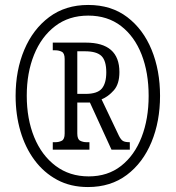

<svg xmlns="http://www.w3.org/2000/svg" viewBox="-20 -745 709 775"><path d="M335 10Q265 10 211 -19Q157 -48 119.5 -98.5Q82 -149 62.5 -215.5Q43 -282 43 -358Q43 -461 78 -544Q113 -627 178.5 -676Q244 -725 336 -725Q429 -725 493.5 -676Q558 -627 592 -544Q626 -461 626 -358Q626 -255 591.5 -171.5Q557 -88 492 -39Q427 10 335 10ZM338 -33Q415 -33 469 -75.5Q523 -118 551.5 -191.5Q580 -265 580 -358Q580 -452 551.5 -525Q523 -598 468.5 -640Q414 -682 336 -682Q258 -682 202.5 -639.5Q147 -597 117.5 -524Q88 -451 88 -359Q88 -265 118 -191.5Q148 -118 204.5 -75.5Q261 -33 338 -33ZM193 -141V-171H203Q218 -171 229.5 -177Q241 -183 241 -206V-507Q241 -530 229.5 -536Q218 -542 203 -542H193V-573H326Q462 -573 462 -454Q462 -406 439.5 -380.5Q417 -355 390 -344L460 -197Q468 -181 476.5 -176Q485 -171 504 -171V-141H430L343 -331H292V-206Q292 -183 303.5 -177Q315 -171 330 -171H341V-141ZM325 -366Q373 -366 391 -387.5Q409 -409 409 -453Q409 -500 389.5 -519Q370 -538 323 -538H292V-366Z"/></svg>

Font: Noto Serif Tamil ExtraCondensed
Style: Regular
Weight: 400
Width: 2
Designer: Indian Type Foundry, Tom Grace, and the Monotype Design Team
Foundry: Monotype Imaging Inc.
Version: Version 2.004; ttfautohint (v1.8.4.7-5d5b)